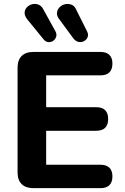

<svg xmlns="http://www.w3.org/2000/svg" viewBox="-20 -974 645 994"><path d="M152 0Q113 0 92 -21Q71 -42 71 -81V-624Q71 -663 92 -684Q113 -705 152 -705H501Q531 -705 546.5 -689.5Q562 -674 562 -645Q562 -615 546.5 -599.5Q531 -584 501 -584H219V-419H478Q509 -419 524.5 -403.5Q540 -388 540 -358Q540 -328 524.5 -312.5Q509 -297 478 -297H219V-121H501Q531 -121 546.5 -105.5Q562 -90 562 -61Q562 -31 546.5 -15.5Q531 0 501 0ZM360 -775 287 -874Q273 -892 275 -908.5Q277 -925 288.5 -936.5Q300 -948 316.5 -952Q333 -956 349.5 -950Q366 -944 374 -925L431 -811Q439 -795 433.5 -781.5Q428 -768 415 -761Q402 -754 387 -757Q372 -760 360 -775ZM205 -771 121 -874Q107 -892 107.5 -908Q108 -924 119 -936Q130 -948 146 -952Q162 -956 178 -950.5Q194 -945 204 -926L266 -814Q275 -798 271 -784.5Q267 -771 256 -763Q245 -755 230.5 -756Q216 -757 205 -771Z"/></svg>

Font: Nunito ExtraLight ExtraBold
Style: Regular
Weight: 800
Version: Version 3.602